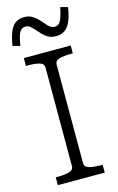

<svg xmlns="http://www.w3.org/2000/svg" viewBox="-138 -981 638 1036"><g transform="rotate(-15 181.0 -462.5)"><path d="M150 -80V-630Q150 -652 126 -659Q102 -666 65 -666H50V-710H312V-666H297Q260 -666 236 -659Q212 -652 212 -630V-80Q212 -58 236 -51Q260 -44 297 -44H312V0H50V-44H65Q102 -44 126 -51Q150 -58 150 -80ZM250 -779Q225 -779 207.5 -788.5Q190 -798 176.5 -812Q163 -826 151.5 -839.5Q140 -853 128.5 -862.5Q117 -872 103 -872Q87 -872 77 -862Q67 -852 60.5 -831Q54 -810 49 -778L8 -789Q16 -838 28.5 -867.5Q41 -897 61 -910Q81 -923 109 -923Q133 -923 150 -913.5Q167 -904 180.5 -890.5Q194 -877 205.5 -863Q217 -849 229 -839.5Q241 -830 256 -830Q272 -830 281.5 -841Q291 -852 298 -873Q305 -894 311 -925L352 -914Q344 -864 330.5 -834.5Q317 -805 297.5 -792Q278 -779 250 -779Z"/></g></svg>

Font: Roboto Serif ExtraLight
Style: Regular
Weight: 250
Version: Version 1.007